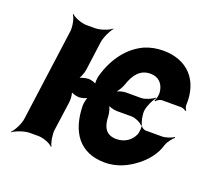

<svg xmlns="http://www.w3.org/2000/svg" viewBox="-103 -684 919 840"><g transform="rotate(20 356.0 -264.0)"><path d="M467 -104C417 -104 401 -138 400 -187C399 -205 391 -230 384 -238L380 -235C388 -227 412 -220 427 -220H496C514 -220 542 -207 549 -196L552 -199C545 -210 537 -244 540 -265C543 -286 559 -320 570 -331L568 -334C557 -323 526 -310 508 -310H438C424 -310 400 -304 391 -296V-293C400 -301 416 -325 421 -341C437 -389 462 -424 511 -424C549 -424 573 -399 576 -359C577 -349 572 -326 567 -320L570 -317C574 -324 589 -332 597 -332H686C694 -332 705 -327 709 -323L712 -326C709 -330 704 -339 704 -347C710 -466 641 -538 529 -538C498 -538 469 -532 443 -521C376 -490 327 -428 301 -340C297 -327 295 -301 299 -294L302 -296C298 -304 275 -310 264 -310C250 -310 224 -303 215 -295L218 -292C227 -300 238 -328 240 -344L258 -478C261 -502 279 -539 291 -552L290 -554C277 -542 239 -528 215 -528H174C150 -528 115 -542 104 -554L102 -552C112 -539 120 -502 117 -478L59 -50C56 -26 37 11 23 24L24 26C39 14 78 0 102 0H143C167 0 201 14 210 26L212 24C204 11 197 -26 200 -50L219 -187C221 -203 218 -230 211 -238L207 -235C214 -227 237 -220 251 -220C262 -220 286 -226 292 -234L290 -236C284 -229 279 -203 279 -190C282 -70 336 10 455 10C510 10 559 -13 599 -45C630 -69 662 -106 675 -152C680 -168 697 -189 707 -197L705 -200C694 -192 668 -183 651 -183H575C567 -183 556 -190 554 -196L552 -194C554 -188 552 -168 549 -158C535 -123 503 -104 467 -104Z"/></g></svg>

Font: Asimov
Style: EdgeNarIt
Weight: 500
Designer: Google
Version: Version 2.000980: 2014